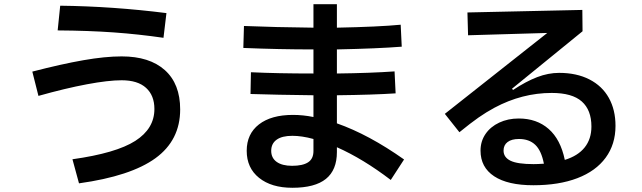

<svg xmlns="http://www.w3.org/2000/svg" viewBox="-20 -832 3040 909"><path d="M754 -653Q637 -670 519 -678.5Q401 -687 253 -688L265 -805Q514 -802 768 -770ZM133 -493Q272 -529 375 -547Q478 -565 556 -565Q688 -565 760.5 -500Q833 -435 833 -314Q833 -168 716 -83Q599 2 354 36L323 -78Q530 -107 620.5 -165Q711 -223 711 -316Q711 -380 671.5 -416Q632 -452 556 -452Q493 -452 391.5 -433Q290 -414 162 -378Z M1830 20Q1699 -80 1575 -135V-112Q1575 -27 1523 15Q1471 57 1364 57Q1265 57 1206.5 10Q1148 -37 1148 -118Q1148 -198 1206 -243Q1264 -288 1367 -288Q1415 -288 1464 -278V-381Q1289 -383 1166 -387L1168 -490Q1294 -484 1464 -484V-598Q1302 -598 1132 -605L1135 -709Q1281 -703 1464 -701V-812H1575V-701Q1774 -705 1877 -715L1882 -611Q1768 -602 1575 -598V-484Q1735 -486 1848 -494L1853 -390Q1748 -383 1575 -381V-248Q1726 -195 1893 -77ZM1464 -174Q1409 -189 1364 -189Q1315 -189 1289.5 -170.5Q1264 -152 1264 -118Q1264 -84 1290 -65.5Q1316 -47 1363 -47Q1413 -47 1438.5 -63.5Q1464 -80 1464 -117Z M2894 -236Q2894 -149 2847.5 -85.5Q2801 -22 2713.5 11.5Q2626 45 2505 45Q2384 45 2319.5 2.5Q2255 -40 2255 -119Q2255 -163 2278.5 -197.5Q2302 -232 2343.5 -251.5Q2385 -271 2436 -271Q2521 -271 2577.5 -221.5Q2634 -172 2654 -75Q2716 -94 2748 -134Q2780 -174 2780 -233Q2780 -311 2734.5 -351.5Q2689 -392 2592 -392Q2452 -392 2321 -322Q2282 -301 2245.5 -275.5Q2209 -250 2155 -206L2086 -293L2571 -676L2196 -665L2193 -773L2737 -785L2738 -684L2404 -412L2409 -406Q2471 -447 2523.5 -467Q2576 -487 2627 -487Q2710 -487 2770.5 -456Q2831 -425 2862.5 -368.5Q2894 -312 2894 -236ZM2506 -55Q2525 -55 2555 -57Q2543 -119 2514 -146.5Q2485 -174 2437 -174Q2402 -174 2383 -159.5Q2364 -145 2364 -119Q2364 -87 2397 -71Q2430 -55 2506 -55Z"/></svg>

Font: IBM Plex Sans JP SemiBold
Style: Regular
Weight: 600
Designer: Mike Abbink; Paul van der Laan; Pieter van Rosmalen; Wujin Sim; Yejin Wi; Jinhee Kim; Boomi Park; Yona Kim; Kichan Ma
Foundry: Sandoll Inc.
Version: Version 1.001